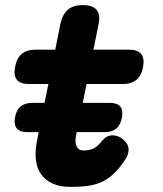

<svg xmlns="http://www.w3.org/2000/svg" viewBox="-20 -725 640 754"><path d="M87 -206Q58 -206 46 -220.5Q34 -235 39 -264Q44 -293 61 -307Q78 -321 107 -321H155L170 -395H93Q60 -395 46.5 -411.5Q33 -428 39 -461Q45 -496 65 -513Q85 -530 120 -530H197L217 -630Q225 -668 246 -686.5Q267 -705 305 -705Q343 -705 359 -686.5Q375 -668 367 -630L347 -530H486Q520 -530 534 -513.5Q548 -497 542 -463Q536 -429 516 -412Q496 -395 462 -395H320L305 -321H411Q440 -321 452 -307Q464 -293 459 -264Q454 -235 437 -220.5Q420 -206 391 -206H281L279 -194Q276 -180 276.5 -169Q277 -158 281 -150Q285 -142 291.5 -138Q298 -134 308 -134Q326 -134 343 -140Q360 -146 381 -172Q398 -193 421 -193.5Q444 -194 463 -178Q485 -159 485 -138Q485 -117 471 -97Q447 -61 423 -39.5Q399 -18 372.5 -7.5Q346 3 317.5 6Q289 9 257 9Q216 9 187 -4Q158 -17 141.5 -40.5Q125 -64 121 -97Q117 -130 125 -170L132 -206Z"/></svg>

Font: Maple Mono ExtraBold
Style: Italic
Weight: 800
Italic angle: -10°
Monospace: yes
Designer: subframe7536
Version: Version 7.200